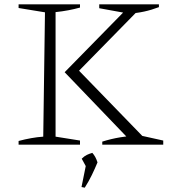

<svg xmlns="http://www.w3.org/2000/svg" viewBox="-20 -669 808 888"><path d="M66 0V-17Q96 -25 124 -30Q152 -35 180 -37L188 -612L66 -632V-649H350V-634Q325 -627 296 -621.5Q267 -616 237 -613V-37L350 -19V0ZM453 0V-14Q494 -27 536.5 -34Q579 -41 622 -44L735 -19V0ZM576 -606 439 -631V-649H715V-636Q681 -623 646.5 -615.5Q612 -608 576 -606ZM329 -325 330 -358 654 -24V-10H591L279 -335L577 -639H628V-630ZM357 196 379 87 431 82Q419 111 405 140Q391 169 372 199ZM383 111 358 65Q370 53 381.5 47.5Q393 42 407 38Q415 47 420.5 57Q426 67 431 82Z"/></svg>

Font: Piazzolla Thin Thin
Style: Regular
Weight: 250
Version: Version 2.005